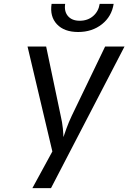

<svg xmlns="http://www.w3.org/2000/svg" viewBox="-20 -970 662 990"><path d="M147 0 250 -189 122 -730H218L293 -373Q301 -339 304 -308.5Q307 -278 307 -263Q312 -278 323 -308.5Q334 -339 350 -373L522 -730H622L243 0ZM383 -805Q311 -805 273.5 -845Q236 -885 246 -950H316Q310 -911 330.5 -887Q351 -863 391 -863Q432 -863 460 -887Q488 -911 494 -950H566Q556 -885 505.5 -845Q455 -805 383 -805Z"/></svg>

Font: NKDuy Mono
Style: Italic
Weight: 400
Italic angle: -9°
Monospace: yes
Designer: NKDuy
Foundry: NKDuy
Version: Version 2.251; ttfautohint (v1.8.4.7-5d5b)